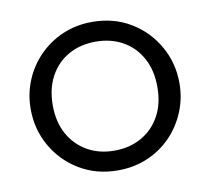

<svg xmlns="http://www.w3.org/2000/svg" viewBox="-63 -571 719 656"><g transform="rotate(-10 296.0 -242.5)"><path d="M296 15Q222 15 163.5 -20Q105 -55 71.5 -113.8Q38 -172.5 38 -242.5Q38 -295 57.2 -341.5Q76.5 -388 111.5 -423.8Q146.5 -459.5 193.5 -479.8Q240.5 -500 296 -500Q370.5 -500 428.8 -465Q487 -430 520.5 -371.2Q554 -312.5 554 -242.5Q554 -190.5 534.8 -143.8Q515.5 -97 481 -61.2Q446.5 -25.5 399.2 -5.2Q352 15 296 15ZM296 -53.5Q349 -53.5 390 -76.8Q431 -100 454.2 -142.2Q477.5 -184.5 477.5 -242.5Q477.5 -300.5 454.2 -343Q431 -385.5 390 -408.5Q349 -431.5 296 -431.5Q243 -431.5 202 -408.5Q161 -385.5 137.8 -343Q114.5 -300.5 114.5 -242.5Q114.5 -184.5 138 -142.2Q161.5 -100 202.2 -76.8Q243 -53.5 296 -53.5Z"/></g></svg>

Font: Geologica Thin Roman ExtraLight
Style: Regular
Weight: 250
Version: Version 1.010;gftools[0.9.28]